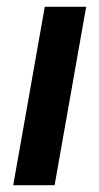

<svg xmlns="http://www.w3.org/2000/svg" viewBox="-20 -546 292 566"><path d="M19 0 112 -526H234L141 0Z"/></svg>

Font: Archivo Variable SemiBold
Style: Italic
Weight: 600
Italic angle: -10°
Designer: Hector Gatti
Foundry: Omnibus-Type
Version: Version 2.001